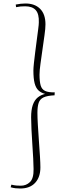

<svg xmlns="http://www.w3.org/2000/svg" viewBox="-20 -849 386 1098"><path d="M292 -304Q250 -302 229 -292Q208 -282 201 -260.5Q194 -239 194 -204Q194 -178 196.5 -134.5Q199 -91 202.5 -43.5Q206 4 208.5 44.5Q211 85 211 108Q211 164 181 196.5Q151 229 96 229Q82 229 68.5 227.5Q55 226 41 222L45 207Q62 211 74 212Q86 213 99 213Q130 213 151.5 192Q173 171 172 118Q172 96 170 58.5Q168 21 165 -23Q162 -67 160 -108.5Q158 -150 158 -178Q158 -221 167.5 -248.5Q177 -276 195 -291Q213 -306 238 -312Q215 -318 200 -332Q185 -346 178 -373Q171 -400 171 -446Q171 -460 174 -488.5Q177 -517 181.5 -552Q186 -587 190.5 -621.5Q195 -656 198.5 -682.5Q202 -709 202 -720Q204 -769 184.5 -791Q165 -813 124 -813Q109 -813 98 -812Q87 -811 72 -808L70 -823Q85 -826 98.5 -827.5Q112 -829 126 -829Q179 -829 209.5 -798.5Q240 -768 240 -710Q240 -686 234.5 -648Q229 -610 223 -566.5Q217 -523 211.5 -484.5Q206 -446 206 -422Q206 -383 212.5 -360.5Q219 -338 238 -329Q257 -320 293 -321Z"/></svg>

Font: Literata 60pt ExtraLight
Style: Italic
Weight: 250
Italic angle: -2°
Designer: Latin by Veronika Burian and Jose Scaglione. Greek by Irene Vlachou. Cyrillic by Vera Evstafieva
Foundry: TypeTogether
Version: Version 3.103;gftools[0.9.29]